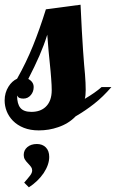

<svg xmlns="http://www.w3.org/2000/svg" viewBox="-52 -551 496 820"><path d="M2.9 -35.6Q-14.6 -53.7 -23.4 -75.9Q-32.2 -98.1 -32.2 -122.1Q-32.2 -154.8 -15.6 -181.2Q-1 -204.6 21 -214.8Q60.1 -284.2 88.9 -355.5Q117.7 -426.8 144 -511.2L292 -530.8Q297.9 -403.8 302.7 -335.9Q307.6 -266.1 311 -233.4Q314 -195.3 314 -167Q314 -141.6 310.1 -128.9Q355 -155.3 381.8 -179.2H423.8Q388.2 -137.7 350.3 -107.9Q312.5 -78.1 271 -54.2Q241.2 -22.9 196.3 -7.8Q157.2 5.9 113.8 5.9Q77.6 5.9 49.8 -5.1Q22 -16.1 2.9 -35.6ZM142.1 -93.8Q168.9 -118.2 168.9 -166Q168.9 -186 166.5 -216.3L164.1 -246.1Q159.7 -284.7 155.3 -335.4L149.9 -402.8Q135.7 -357.4 116.2 -312.7Q96.7 -268.1 68.8 -213.9Q91.8 -201.2 91.8 -179.2Q91.8 -159.7 80.1 -145.5Q67.4 -129.9 47.9 -129.9Q38.1 -129.9 31.5 -132.6Q24.9 -135.3 21 -143.1Q21 -106.9 35.2 -90.1Q49.3 -73.2 82 -73.2Q119.6 -73.2 142.1 -93.8ZM51.3 229Q68.4 209.5 77.6 197.3Q85.4 186.5 85.4 176.8Q85.4 168.9 81.1 162.6Q76.7 156.2 67.4 146.5Q58.6 137.7 54 129.6Q49.3 121.6 49.3 110.8Q49.3 90.3 64.9 77.1Q80.6 64 105.5 64Q129.4 64 143.8 78.6Q158.2 93.3 158.2 119.1Q158.2 152.3 134.3 188.5Q109.4 224.6 71.3 249Z"/></svg>

Font: Pattaya
Style: Regular
Weight: 400
Designer: Pablo Impallari / Thai characters Designed by Thanarat Vachiruckul and Suppakit Chalermlarp
Foundry: Pablo Impallari
Version: Version 2.000